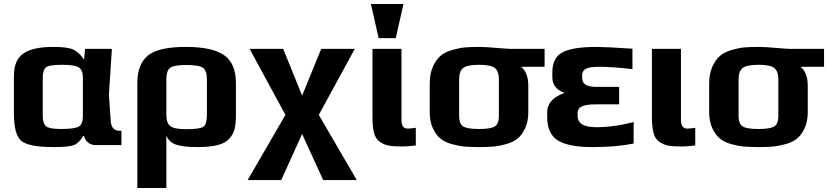

<svg xmlns="http://www.w3.org/2000/svg" viewBox="-20 -730 4166 966"><path d="M397 -145C397 -119 390.3 -101.8 377 -93.5C363.7 -85.2 333.3 -81 286 -81C246.7 -81 221.7 -85.8 211 -95.5C200.3 -105.2 195 -123.3 195 -150V-335C195 -363.7 200.3 -382.3 211 -391C221.7 -399.7 249.3 -404 294 -404C336.7 -404 364.5 -399.3 377.5 -390C390.5 -380.7 397 -364 397 -340ZM403 -46C405 -33.3 411.3 -22.5 422 -13.5C432.7 -4.5 446 0 462 0H591V-72H581C553.7 -72 539 -89 537 -123L528 -254L543 -484H408L403 -430C386.3 -454.7 368.3 -471.5 349 -480.5C329.7 -489.5 296 -494 248 -494C180.7 -494 130.8 -483.2 98.5 -461.5C66.2 -439.8 50 -402 50 -348V-159C50 -87.7 62.5 -41.7 87.5 -21C112.5 -0.3 166.3 10 249 10C300.3 10 334.3 6.8 351 0.5C367.7 -5.8 383.7 -21.3 399 -46Z M1167 -312C1167 -378 1147.2 -424.8 1107.5 -452.5C1067.8 -480.2 1004 -494 916 -494C823.3 -494 759.3 -479.5 724 -450.5C688.7 -421.5 671 -375.3 671 -312V216H817V-48C825.7 -26 841.8 -10.8 865.5 -2.5C889.2 5.8 925.3 10 974 10C1015.3 10 1049 6.7 1075 0C1101 -6.7 1120.7 -17.5 1134 -32.5C1147.3 -47.5 1156.2 -64 1160.5 -82C1164.8 -100 1167 -123.7 1167 -153ZM1021 -152C1021 -120.7 1015.2 -100.8 1003.5 -92.5C991.8 -84.2 963 -80 917 -80C875.7 -80 848.7 -85.3 836 -96C823.3 -106.7 817 -125.3 817 -152V-331C817 -359.7 823.2 -378.8 835.5 -388.5C847.8 -398.2 875.3 -403 918 -403C960.7 -403 988.5 -398.2 1001.5 -388.5C1014.5 -378.8 1021 -359.7 1021 -331Z M1775 176 1584 -152 1765 -484H1596L1500 -249L1405 -484H1236L1416 -152L1226 176H1395L1500 -56L1606 176Z M2072 2V-87C2053.3 -84.3 2039.7 -83 2031 -83C2010.3 -83 2000 -97.7 2000 -127V-484H1854V-141C1854 -107.7 1856.7 -81 1862 -61C1867.3 -41 1877 -26.2 1891 -16.5C1905 -6.8 1919.8 -0.5 1935.5 2.5C1951.2 5.5 1973.3 7 2002 7C2020.7 7 2044 5.3 2072 2ZM1971 -538 2010 -710H1846L1885 -538Z M2720 -394V-484H2553C2541.7 -484 2517 -485.7 2479 -489C2441 -492.3 2411.3 -494 2390 -494C2362.7 -494 2339.3 -493.2 2320 -491.5C2300.7 -489.8 2279 -485.5 2255 -478.5C2231 -471.5 2211.5 -461.7 2196.5 -449C2181.5 -436.3 2168.7 -418.2 2158 -394.5C2147.3 -370.8 2142 -342.3 2142 -309V-166C2142 -134.7 2147.2 -107.8 2157.5 -85.5C2167.8 -63.2 2180.3 -45.8 2195 -33.5C2209.7 -21.2 2229 -11.7 2253 -5C2277 1.7 2298.8 5.8 2318.5 7.5C2338.2 9.2 2362 10 2390 10C2418 10 2441.8 9.2 2461.5 7.5C2481.2 5.8 2503 1.7 2527 -5C2551 -11.7 2570.3 -21.2 2585 -33.5C2599.7 -45.8 2612.2 -63.2 2622.5 -85.5C2632.8 -107.8 2638 -134.7 2638 -166V-299C2638 -342.3 2626 -374 2602 -394ZM2490 -146C2490 -120.7 2483.5 -103.5 2470.5 -94.5C2457.5 -85.5 2430.7 -81 2390 -81C2349.3 -81 2322.5 -85.5 2309.5 -94.5C2296.5 -103.5 2290 -120.7 2290 -146V-332C2290 -358 2296.7 -376.5 2310 -387.5C2323.3 -398.5 2350 -404 2390 -404C2430 -404 2456.7 -398.5 2470 -387.5C2483.3 -376.5 2490 -358 2490 -332Z M2733 -141C2733 -85 2750.8 -45.8 2786.5 -23.5C2822.2 -1.2 2880 10 2960 10C3042 10 3111.3 4 3168 -8V-116C3102 -98.7 3039 -90 2979 -90C2917 -90 2886 -109 2886 -147V-160C2886 -177.3 2893.8 -189.2 2909.5 -195.5C2925.2 -201.8 2947.7 -205 2977 -205H3095V-293H2977C2931.7 -293 2909 -307.7 2909 -337V-353C2909 -365.7 2914.8 -375.7 2926.5 -383C2938.2 -390.3 2961.3 -394 2996 -394C3039.3 -394 3094.7 -390 3162 -382V-485C3070.7 -491 3010 -494 2980 -494C2902.7 -494 2846.5 -485.2 2811.5 -467.5C2776.5 -449.8 2759 -416.3 2759 -367V-340C2759 -319.3 2765.2 -302.5 2777.5 -289.5C2789.8 -276.5 2804.3 -267.7 2821 -263C2762.3 -241.7 2733 -209.3 2733 -166Z M3478 2V-87C3459.3 -84.3 3445.7 -83 3437 -83C3416.3 -83 3406 -97.7 3406 -127V-484H3260V-141C3260 -107.7 3262.7 -81 3268 -61C3273.3 -41 3283 -26.2 3297 -16.5C3311 -6.8 3325.8 -0.5 3341.5 2.5C3357.2 5.5 3379.3 7 3408 7C3426.7 7 3450 5.3 3478 2Z M4126 -394V-484H3959C3947.7 -484 3923 -485.7 3885 -489C3847 -492.3 3817.3 -494 3796 -494C3768.7 -494 3745.3 -493.2 3726 -491.5C3706.7 -489.8 3685 -485.5 3661 -478.5C3637 -471.5 3617.5 -461.7 3602.5 -449C3587.5 -436.3 3574.7 -418.2 3564 -394.5C3553.3 -370.8 3548 -342.3 3548 -309V-166C3548 -134.7 3553.2 -107.8 3563.5 -85.5C3573.8 -63.2 3586.3 -45.8 3601 -33.5C3615.7 -21.2 3635 -11.7 3659 -5C3683 1.7 3704.8 5.8 3724.5 7.5C3744.2 9.2 3768 10 3796 10C3824 10 3847.8 9.2 3867.5 7.5C3887.2 5.8 3909 1.7 3933 -5C3957 -11.7 3976.3 -21.2 3991 -33.5C4005.7 -45.8 4018.2 -63.2 4028.5 -85.5C4038.8 -107.8 4044 -134.7 4044 -166V-299C4044 -342.3 4032 -374 4008 -394ZM3896 -146C3896 -120.7 3889.5 -103.5 3876.5 -94.5C3863.5 -85.5 3836.7 -81 3796 -81C3755.3 -81 3728.5 -85.5 3715.5 -94.5C3702.5 -103.5 3696 -120.7 3696 -146V-332C3696 -358 3702.7 -376.5 3716 -387.5C3729.3 -398.5 3756 -404 3796 -404C3836 -404 3862.7 -398.5 3876 -387.5C3889.3 -376.5 3896 -358 3896 -332Z"/></svg>

Font: Play
Style: Bold
Weight: 700
Designer: Jonas Hecksher
Foundry: Jonas Hecksher, Playtypeª, e-types AS
Version: Version 1.002